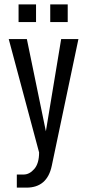

<svg xmlns="http://www.w3.org/2000/svg" viewBox="-20 -699 401 879"><path d="M57 100H88Q115 100 137 74.5Q159 49 159 -1L20 -520H103L190 -98L260 -520H339L217 60Q196 160 101 160H57ZM65 -598V-679H145V-598ZM210 -598V-679H290V-598Z"/></svg>

Font: Homenaje
Style: Regular
Weight: 400
Designer: Constanza Artigas Preller, Agustina Mingote
Foundry: Constanza Artigas Preller, Agustina Mingote
Version: Version 1.100